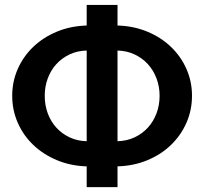

<svg xmlns="http://www.w3.org/2000/svg" viewBox="-20 -774 844 794"><path d="M466 -668.5Q533 -666.5 589.5 -643Q646 -619.5 687 -580.2Q728 -541 751 -489Q774 -437 774 -378Q774 -318.5 751 -266.2Q728 -214 687 -174.5Q646 -135 589.5 -111.5Q533 -88 466 -86V0H338.5V-86Q271.5 -88 215 -111.8Q158.5 -135.5 117.5 -174.8Q76.5 -214 53.5 -266.2Q30.5 -318.5 30.5 -378Q30.5 -437 53.5 -489Q76.5 -541 117.5 -580.2Q158.5 -619.5 215 -643Q271.5 -666.5 338.5 -668.5V-753.5H466ZM640 -378Q640 -416 627.2 -449.8Q614.5 -483.5 591.5 -508.8Q568.5 -534 536.5 -549Q504.5 -564 466 -565V-190Q504.5 -191 536.5 -206Q568.5 -221 591.5 -246.2Q614.5 -271.5 627.2 -305.2Q640 -339 640 -378ZM165 -378Q165 -339 177.5 -305.2Q190 -271.5 213 -246.2Q236 -221 267.8 -206Q299.5 -191 338.5 -190V-565Q299.5 -564 267.8 -549Q236 -534 213 -508.8Q190 -483.5 177.5 -449.8Q165 -416 165 -378Z"/></svg>

Font: Lato
Style: Bold
Weight: 700
Designer: Lukasz Dziedzic
Foundry: tyPoland Lukasz Dziedzic
Version: Version 2.007; 2014-02-27